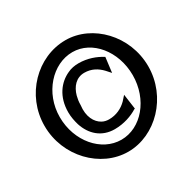

<svg xmlns="http://www.w3.org/2000/svg" viewBox="-113 -580 715 709"><g transform="rotate(-30 244.5 -225.5)"><path d="M22 -226C22 -95 126 11 243 11C360 11 464 -95 464 -226C464 -357 361 -462 247 -462C126 -462 22 -357 22 -226ZM87 -226C87 -329 162 -411 247 -411C330 -411 398 -329 398 -226C398 -123 328 -40 243 -40C158 -40 87 -123 87 -226ZM123 -226C123 -206 127 -187 132 -170C148 -121 185 -86 241 -86C281 -86 316 -99 340 -114L343 -115L334 -179L317 -160C298 -141 272 -128 241 -128C231 -128 221 -130 212 -135C188 -148 170 -179 176 -226C176 -241 178 -252 181 -264C190 -297 212 -323 247 -323C278 -323 301 -309 319 -290L336 -271L344 -335L342 -336C318 -351 285 -364 246 -364C230 -364 213 -361 199 -354C157 -335 123 -292 123 -226Z"/></g></svg>

Font: Charger Sport
Style: DfBdNrw
Weight: 400
Designer: Jasper
Foundry: Cannot Into Space Fonts
Version: Version 1.1